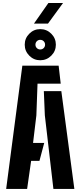

<svg xmlns="http://www.w3.org/2000/svg" viewBox="-20 -1226 522 1246"><path d="M20 0 125 -800H360.5L374 -683H223.5L216 -477L194.5 -298.5H267L236 -182H182L156 0ZM326.5 0 271 -477.5 264.5 -634.5H378L462.5 0ZM241 -835Q199.5 -835 170 -864.8Q140.5 -894.5 140.5 -936Q140.5 -977.5 170 -1007.2Q199.5 -1037 241 -1037Q283 -1037 312.8 -1007.2Q342.5 -977.5 342.5 -936Q342.5 -894.5 312.8 -864.8Q283 -835 241 -835ZM241 -905Q254.5 -905 263.5 -914Q272.5 -923 272.5 -936Q272.5 -949.5 263.5 -958.5Q254.5 -967.5 241 -967.5Q228 -967.5 219 -958.5Q210 -949.5 210 -936Q210 -923 219 -914Q228 -905 241 -905ZM200.5 -1073 294 -1206.5H389L291.5 -1073Z"/></svg>

Font: Big Shoulders Stencil Text ExtraBold
Style: Regular
Weight: 800
Designer: Patric King
Foundry: XO Type Co
Version: Version 1.000